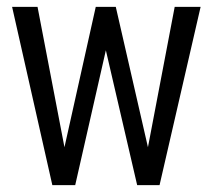

<svg xmlns="http://www.w3.org/2000/svg" viewBox="-20 -537 617 557"><path d="M15.1 -517.1H88.9L167 -109.9L257.8 -517.1H315.9L409.2 -109.9L486.8 -517.1H562L442.9 0H377.9L287.1 -391.1L198.2 0H131.8Z"/></svg>

Font: D-DIN Condensed
Style: Regular
Weight: 400
Width: 3
Designer: Charles Nix
Foundry: Datto Inc.
Version: Version 1.00